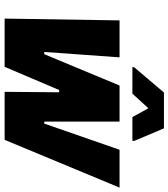

<svg xmlns="http://www.w3.org/2000/svg" viewBox="32 -780 747 852"><g transform="rotate(90 406.0 -353.5)"><path d="M62 0 70 -510H234L210 -176H220L359 -510H519V-176H528L644 -510H812L600 0H387L389 -242H379L276 0ZM277 -567 278 -575 390 -707H549L605 -575L604 -567H499L460 -638L395 -567Z"/></g></svg>

Font: Saira Semi Condensed ExtraBold
Style: Italic
Weight: 800
Width: 4
Italic angle: -12°
Designer: Hector Gatti with collaboration of the Omnibus-Type team
Foundry: Omnibus-Type
Version: Version 1.001; ttfautohint (v1.8)